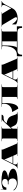

<svg xmlns="http://www.w3.org/2000/svg" viewBox="2402 -2922 652 5495"><g transform="rotate(-90 2727.5 -175.0)"><path d="M42 -319.1 51.6 -481.2 60.3 -480.8 56.8 -421.8Q55.9 -409.1 53.8 -400.3L56.8 -399.5Q66.9 -419.6 111.2 -434Q155.6 -448.4 196.9 -453.7Q238.2 -458.9 266.6 -458.9Q428.3 -458.9 513.5 -436.6Q598.8 -414.3 598.8 -371.5Q598.8 -351 574.1 -331.1Q549.4 -311.2 514.2 -298.1Q479 -285 443.8 -276.7Q408.7 -268.4 384.6 -267V-266.2Q410.4 -264.4 443 -258.3Q475.5 -252.2 511.8 -240.2Q548.1 -228.1 578 -212.6Q608 -197.1 627.4 -174.4Q646.9 -151.7 646.9 -126.7Q646.9 -62.9 543.5 -29.3Q440.1 4.4 243.9 4.4Q204.5 4.4 162.2 -7.9Q119.8 -20.1 80.6 -46.3Q41.5 -72.6 21.9 -107.5L37.2 -116.3Q54.2 -86.5 90.5 -62.7Q126.7 -38.9 162.8 -27.8Q198.9 -16.6 226.4 -16.6Q289.8 -16.6 328.5 -49.4Q367.1 -82.2 367.1 -135.5Q367.1 -192.7 336.5 -225.3Q305.9 -257.9 260.5 -257.9H199.3V-275.3H260.5Q299 -275.3 326.5 -297.4Q354 -319.5 354 -358.4Q354 -395.1 325.4 -417.6Q296.8 -440.1 249.6 -440.1Q197.1 -440.1 155.2 -405.6Q113.2 -371.1 106.6 -318.2Z M1008.3 -139.9 920.5 -345.3Q914.3 -359.3 914.3 -374.1Q914.3 -376.3 914.3 -378.5L914.8 -381.1H911.7Q911.7 -372.4 896.4 -344.4L793.7 -139.9ZM932.3 -454.5H1194.1V-449.3Q1193.2 -442.3 1193.2 -438.8Q1193.2 -420.5 1204.1 -394.2L1341.8 -69.9Q1344 -65.1 1347.7 -55.7Q1351.4 -46.3 1352.7 -43.3Q1354 -40.2 1357.3 -33.7Q1360.6 -27.1 1362.1 -25.1Q1363.6 -23.2 1366.9 -19Q1370.2 -14.9 1372.8 -14Q1375.4 -13.1 1379.6 -11.4Q1383.7 -9.6 1388.3 -9.2Q1392.9 -8.7 1399 -8.7H1407.3V0H1009.2V-8.7H1075.6V-10.5Q1060.8 -16.2 1043.7 -56.4L1015.7 -122.4H785L780.6 -113.6Q768.4 -89.2 768.4 -60.3Q768.4 -37.6 778.6 -23.2Q788.9 -8.7 810.8 -8.7H821.2V0H655.6V-8.7H662.2Q689.2 -8.7 713.5 -38Q737.8 -67.3 761.4 -114.1Z M1792 -139.9V-36.7Q1792 -25.3 1790.2 -20.5Q1788.5 -15.7 1783.2 -10.5V-8.7H1848.8V0H1433.6V-8.7H1459.8Q1512.2 -8.7 1512.2 -61.2V-393.4Q1512.2 -428.8 1503.7 -437.3Q1495.2 -445.8 1459.8 -445.8H1433.6V-454.5H1853.1V-445.8H1844.4Q1809 -445.8 1800.5 -437.3Q1792 -428.8 1792 -393.4V-197.6Q1792 -176.6 1788.9 -168.3L1792 -166.5Q1797.6 -179.6 1809.4 -190.6L1999.6 -398.6Q2033.7 -435.8 2051.6 -444.1V-445.8H1992.6V-454.5H2191.4Q2191.4 -430.9 2172 -414.3Q2152.5 -397.7 2125 -397.7Q2094.4 -397.7 2074.7 -396.2Q2055.1 -394.7 2029.9 -385.7Q2004.8 -376.7 1989.9 -360.1L1944.5 -309.9Q1969.4 -307.7 1998.9 -300.3Q2028.4 -292.8 2063.8 -274.7Q2099.2 -256.6 2118.9 -232.5Q2139.4 -207.2 2156.2 -165.9Q2173.1 -124.6 2182 -92.4Q2191 -60.3 2205.9 -36.1Q2220.7 -11.8 2239.9 -11.8Q2249.6 -11.8 2270.5 -17L2272.7 -8.7Q2201 8.7 2150.3 8.7Q2105.3 8.7 2073.2 6.6Q2041.1 4.4 2001.7 -2.8Q1962.4 -10.1 1934 -26.9Q1905.6 -43.7 1890.3 -69.5Q1848.8 -139.4 1835.2 -187.9Z M3059.4 -454.5V-445.8H3033.2Q2997.8 -445.8 2989.3 -437.3Q2980.8 -428.8 2980.8 -393.4V-61.2Q2980.8 -25.8 2989.3 -17.3Q2997.8 -8.7 3033.2 -8.7H3059.4V0H2639.9V-8.7H2648.6Q2684 -8.7 2692.5 -17.3Q2701 -25.8 2701 -61.2V-437.1H2526.2V-353.6Q2526.2 -175.7 2485.1 -76.9Q2444.1 21.9 2364.5 21.9L2268.4 -153Q2340 -153 2395.3 -185.3Q2450.6 -217.7 2479.7 -272.1Q2508.7 -326.5 2508.7 -393.4Q2508.7 -428.8 2500.2 -437.3Q2491.7 -445.8 2456.3 -445.8H2417V-454.5Z M3438.4 -139.9 3350.5 -345.3Q3344.4 -359.3 3344.4 -374.1Q3344.4 -376.3 3344.4 -378.5L3344.8 -381.1H3341.8Q3341.8 -372.4 3326.5 -344.4L3223.8 -139.9ZM3362.3 -454.5H3624.1V-449.3Q3623.3 -442.3 3623.3 -438.8Q3623.3 -420.5 3634.2 -394.2L3771.9 -69.9Q3774 -65.1 3777.8 -55.7Q3781.5 -46.3 3782.8 -43.3Q3784.1 -40.2 3787.4 -33.7Q3790.6 -27.1 3792.2 -25.1Q3793.7 -23.2 3797 -19Q3800.3 -14.9 3802.9 -14Q3805.5 -13.1 3809.7 -11.4Q3813.8 -9.6 3818.4 -9.2Q3823 -8.7 3829.1 -8.7H3837.4V0H3439.2V-8.7H3505.7V-10.5Q3490.8 -16.2 3473.8 -56.4L3445.8 -122.4H3215L3210.7 -113.6Q3198.4 -89.2 3198.4 -60.3Q3198.4 -37.6 3208.7 -23.2Q3219 -8.7 3240.8 -8.7H3251.3V0H3085.7V-8.7H3092.2Q3119.3 -8.7 3143.6 -38Q3167.8 -67.3 3191.4 -114.1Z M4064.7 -454.5H4650.3V-445.8H4624.1Q4588.7 -445.8 4580.2 -437.3Q4571.7 -428.8 4571.7 -393.4V-17.5H4720.3V131.1H4676.6Q4676.6 64.7 4651.7 32.3Q4626.7 0 4566.9 0H4021.9Q3961.5 0 3934.4 32.8Q3907.3 65.6 3907.3 131.1H3863.6V-17.5H3905.6Q3986.5 -17.5 4043.5 -64.7Q4100.5 -111.9 4128.5 -195.8Q4156.5 -279.7 4156.5 -393.4Q4156.5 -428.8 4147.9 -437.3Q4139.4 -445.8 4104 -445.8H4064.7ZM4174 -437.1V-353.6Q4174 -79.1 4113.6 -17.5H4292V-437.1Z M4777.1 -38.9V-149.5H4785.8Q4805.1 -118.9 4828.5 -90.3Q4851.8 -61.6 4883.7 -37.4Q4915.6 -13.1 4941.4 -13.1Q4981.6 -13.1 4981.6 -43.3Q4981.6 -59.9 4965 -89.6L4793.3 -377.6Q4789.3 -384.6 4781.9 -397.7Q4774.5 -410.8 4771.4 -415.4Q4768.4 -420 4762.5 -427.9Q4756.6 -435.8 4752.2 -438.4Q4747.8 -441 4741 -443.4Q4734.3 -445.8 4726 -445.8H4711.5V-454.5H5125.9V-445.8H5072.6V-444.1Q5077.4 -442.3 5082.2 -436.8Q5087 -431.4 5090.5 -425.9Q5094 -420.5 5100.5 -408.9Q5107.1 -397.3 5111.9 -389.9L5216.8 -214.2Q5225.5 -199.3 5230.3 -183.1H5236.9Q5237.8 -186.6 5252.6 -213.7L5308.1 -318.2Q5331.7 -361.5 5331.7 -399.5Q5331.7 -445.8 5285 -445.8H5270.1V-454.5H5445.8V-445.8H5441.4Q5419.6 -445.8 5394.9 -421.3Q5370.2 -396.9 5349.7 -358.4L5224.2 -124.1Q5188.4 -63.4 5113 -29.5Q5037.6 4.4 4951.5 4.4Q4851.8 4.4 4777.1 -38.9Z"/></g></svg>

Font: FoglihtenBlackPcs
Style: BlackPcs
Weight: 900
Version: Version 0.75